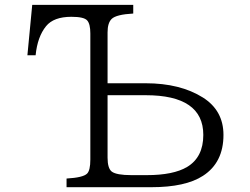

<svg xmlns="http://www.w3.org/2000/svg" viewBox="-20 -780 1040 800"><path d="M114.3 -759.8H535.2V-723.6Q464.4 -719.7 445.3 -701.2Q428.2 -684.6 428.2 -645V-433.1H586.9Q731 -433.1 825.7 -373.5Q911.1 -319.3 911.1 -217.8Q911.1 -102.5 825.7 -47.4Q752.9 0 610.8 0H257.3V-36.1Q326.2 -40 342.8 -56.6Q356.4 -69.8 356.4 -115.2V-640.6Q356.4 -680.2 343.3 -694.8Q330.1 -710 277.3 -710Q203.6 -710 171.9 -670.9Q136.2 -627 128.4 -549.8H94.2ZM428.2 -383.3V-123Q428.2 -78.6 445.8 -64.9Q465.8 -50.3 526.9 -50.3H591.8Q702.6 -50.3 759.8 -84.5Q827.1 -125 827.1 -217.8Q827.1 -383.3 586.9 -383.3Z"/></svg>

Font: BIZ UDPMincho
Style: Regular
Weight: 400
Designer: TypeBank Co., Ltd.
Foundry: Morisawa Inc.
Version: Version 1.06